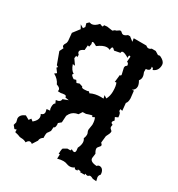

<svg xmlns="http://www.w3.org/2000/svg" viewBox="-147 -688 737 793"><g transform="rotate(30 222.0 -292.0)"><path d="M89.9 5.9Q96.2 -6.3 104.5 -6.3Q110.4 -6.3 115.3 -1.5L123.6 -14.6L130.9 -25.9Q130.9 -38.6 145.1 -47.4L144.6 -55.2Q144.6 -72.8 149 -75.2L157.3 -87.4L158.7 -106Q166.5 -106 166.5 -122.6L165.6 -129.9L178.3 -140.6L180.2 -172.9L186.1 -183.6Q197.3 -200.7 221.2 -204.1L231.5 -220.2L247.1 -220.7L260.3 -225.1L273 -228.5L275.9 -222.2L286.2 -227.1Q292.5 -214.8 292.5 -194.8L288.6 -169.9Q288.6 -163.1 291.3 -158.4Q294 -153.8 294 -147.5Q294 -139.6 289.6 -128.9Q295.4 -121.6 295.4 -110.8Q295.4 -98.1 287.6 -83L289.1 -70.3Q289.1 -59.6 282.2 -59.6Q277.9 -59.6 269.6 -64.9L267.1 -58.1H252.5L237.3 -49.3Q232 -49.3 232 -21L237.3 -22.5L236.4 -1Q252 -5.4 264.2 -5.4Q273.9 -5.4 281.8 -2.2Q289.6 1 296.9 1Q308.6 1 317.9 -6.3L321.8 0H333.5L333 -5.4L347.2 -4.4L345.2 0H368.2L368.7 -5.9Q373.5 -2.4 378.9 -2.4Q382.8 -2.4 385 -5.1Q387.2 -7.8 391.1 -7.8Q396 -7.8 405.8 -2.4L422.9 -1L418.9 -18.1Q418.9 -28.3 425.3 -33.2Q425.3 -46.4 419.4 -54.4Q413.6 -62.5 403.8 -62.5Q397.5 -62.5 392.6 -56.2Q360.4 -58.1 360.4 -75.7L363.3 -97.7Q355.5 -109.9 355.5 -118.2Q355.5 -123.5 361.6 -129.6Q367.7 -135.7 367.7 -138.7Q367.7 -144 360.8 -149.4L364.3 -182.1Q374.5 -200.2 374.5 -208.5Q374.5 -212.4 368.9 -216.3Q363.3 -220.2 363.3 -226.6L364.8 -236.8Q356.5 -239.3 356.5 -244.6Q356.5 -249 363.3 -255.9L356.9 -269L370.1 -274.9Q369.1 -296.4 360.4 -299.3V-308.6L370.6 -306.6L367.2 -342.3Q374.5 -348.6 374.5 -368.2L370.6 -402.8L361.3 -401.9Q376 -409.7 376 -424.8Q376 -435.5 367.2 -450.2Q374 -458.5 374 -468.3Q374 -477.5 368.2 -490.2V-504.9Q386.2 -505.4 386.2 -518.1L385.3 -525.4Q394.5 -523.4 394.5 -515.1Q418.5 -523.9 418.5 -552.2Q418.5 -564.5 404.8 -574.2Q395 -581.1 389.2 -581.1L383.3 -579.6L366.7 -589.8H347.7Q341.3 -584 334.5 -584Q328.6 -584 321.8 -589.8H261.7L264.2 -574.2L244.7 -589.4H234.9Q224.1 -580.6 216.8 -580.6Q211.5 -580.6 207.3 -585.2Q203.2 -589.8 199.2 -589.8Q195.3 -589.8 189.7 -585Q184.1 -580.1 177.8 -579.6L169.5 -572.8L142.6 -576.7L128.5 -575.2Q128.5 -567.4 124.1 -567.4L111.9 -571.8Q95.7 -553.2 80.6 -553.2L70.8 -555.2L61.1 -545.9L65.5 -529.8L59.1 -521L43.5 -530.3L53.3 -512.7L29.3 -481.4L32.8 -444.3Q32.8 -435.5 28.6 -429.7Q24.5 -423.8 24.5 -418.5Q24.5 -413.1 31.3 -409.2L22 -390.6L42.5 -334.5Q49.9 -332 49.9 -329.6L45.9 -325.2L59.6 -306.6L49.9 -299.3Q73.3 -286.6 82.1 -265.6Q100.6 -259.8 100.6 -249.5L99.7 -243.7L113.8 -243.2Q123.6 -245.6 131.4 -245.6Q139.7 -245.6 139.7 -236.8L157.3 -233.9L132.4 -224.6Q132.4 -209.5 110.4 -208L116.3 -194.3Q108.4 -191.9 108.4 -173.3Q108.4 -164.6 111.9 -158.2L96.2 -156.7L99.2 -143.1Q99.2 -130.4 85.5 -127Q89.9 -120.1 89.9 -112.8Q89.9 -98.1 71.8 -83L61.6 -90.8L54.2 -80.6L35.2 -91.3Q11.3 -81.5 11.3 -63L15.2 -46.4L11.3 -32.2L22.5 -18.6L31.8 -21.5V-9.3L47.4 -5.4Q56.7 -0.5 66.9 -0.5Q79.1 -0.5 89.9 5.9ZM216.8 -301.3 211 -307.6Q204.6 -304.2 189 -304.2Q177.3 -304.2 177.3 -311L161.7 -315.9L149.4 -311.5L142.1 -322.3L131.4 -319.3Q116.7 -328.6 116.7 -334L120.6 -338.4Q106 -345.7 97.2 -371.6L108.4 -370.1L90.4 -396L92.3 -408.7L98.7 -405.3L99.2 -417Q92.3 -422.9 92.3 -428.7Q92.3 -438.5 110.4 -446.3L112.3 -469.7L119.7 -467.8L122.6 -481.4L120.6 -488.8Q120.6 -492.2 124.1 -492.2Q128.9 -492.2 143.1 -483.9Q167.5 -502.4 185.1 -502.4Q192.9 -502.4 199.7 -498.5Q200.7 -513.2 205.6 -513.2Q209.5 -513.2 216.8 -504.9L244.7 -510.3Q244.7 -518.6 252 -518.6Q260.8 -518.6 280.3 -506.8L279.8 -513.2Q279.8 -519 283.2 -519L288.1 -517.1L286.2 -492.2Q295.4 -490.2 295.4 -477.5Q287.1 -474.6 287.1 -464.4L294 -434.6Q294 -429.2 290.1 -429.2L288.1 -429.7L284.2 -394.5L291 -396Q297.4 -383.8 297.4 -356.9Q297.4 -334.5 288.1 -317.9L274.9 -326.2L278.3 -311.5L265.6 -312Q237.8 -312 216.8 -301.3Z"/></g></svg>

Font: Truetypewriter PolyglOTT
Style: Regular
Weight: 400
Designer: Sergey Beatoff a.k.a. Sam_T
Version: Version 3.76